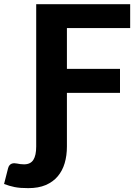

<svg xmlns="http://www.w3.org/2000/svg" viewBox="-102 -746 688 944"><path d="M76 -725.5H538V-608H227V-407.5H488V-289.5H227V-25.5Q227 19 216 56.2Q205 93.5 181.8 121Q158.5 148.5 122.8 163.8Q87 179 37 179Q16.5 179 0.2 177.8Q-16 176.5 -30 173.8Q-44 171 -56.5 167.2Q-69 163.5 -82 158.5L-62.5 82Q-60 72 -55.2 66.5Q-50.5 61 -44.5 58.8Q-38.5 56.5 -32 56.5Q-25.5 56.5 -18.5 58Q-11.5 59.5 -2.5 60.8Q6.5 62 16 62Q48 62 62 40Q76 18 76 -25.5Z"/></svg>

Font: Lato Heavy
Style: Regular
Weight: 800
Designer: Lukasz Dziedzic
Foundry: tyPoland Lukasz Dziedzic
Version: Version 2.007; 2014-02-27